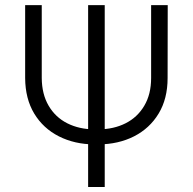

<svg xmlns="http://www.w3.org/2000/svg" viewBox="-20 -748 771 768"><path d="M584.5 -727.5H650.9L650.4 -436Q650.4 -353 614.5 -293.7Q578.6 -234.4 516.1 -202.6Q453.6 -170.9 374 -170.4H356.9Q278.3 -170.9 215.6 -202.6Q152.8 -234.4 116.9 -293.7Q81.1 -353 80.6 -436V-727.5H147V-436Q147.5 -371.1 174.6 -325Q201.7 -278.8 249 -254.9Q296.4 -231 356.9 -230.5H374Q435.1 -231 482.4 -254.9Q529.8 -278.8 557.1 -325Q584.5 -371.1 584.5 -436ZM398.9 -727.5V0H332.5V-727.5Z"/></svg>

Font: Inter Tight Light
Style: Regular
Weight: 300
Designer: Rasmus Andersson
Foundry: rsms
Version: Version 3.004